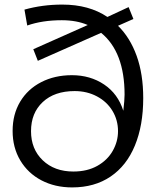

<svg xmlns="http://www.w3.org/2000/svg" viewBox="-20 -818 687 846"><path d="M611.1 -385.6Q611.1 -265.6 574.4 -176.7Q537.8 -87.8 467.2 -40Q396.7 7.8 297.8 7.8Q222.2 7.8 162.8 -23.3Q103.3 -54.4 69.4 -111.1Q35.6 -167.8 35.6 -241.1Q35.6 -314.4 68.9 -370Q102.2 -425.6 161.7 -456.1Q221.1 -486.7 296.7 -486.7Q377.8 -486.7 438.9 -445.6Q500 -404.4 523.3 -330Q528.9 -376.7 528.9 -401.1Q528.9 -588.9 425.6 -673.3L146.7 -550L126.7 -601.1L366.7 -707.8Q317.8 -728.9 252.2 -728.9Q166.7 -728.9 100 -705.6L87.8 -775.6Q166.7 -797.8 254.4 -797.8Q372.2 -797.8 453.3 -743.3L546.7 -786.7L567.8 -734.4L500 -704.4Q553.3 -652.2 582.2 -571.7Q611.1 -491.1 611.1 -385.6ZM500 -240Q500 -288.9 475.6 -329.4Q451.1 -370 407.2 -393.3Q363.3 -416.7 308.9 -416.7Q220 -416.7 168.3 -368.3Q116.7 -320 116.7 -240Q116.7 -161.1 168.3 -111.7Q220 -62.2 303.3 -62.2Q364.4 -62.2 408.9 -87.2Q453.3 -112.2 476.7 -153.3Q500 -194.4 500 -240Z"/></svg>

Font: Paperlogy 4 Regular
Style: Regular
Weight: 400
Designer: redesigned by Lee Juim, glyphs from Gmarket Sans & Montserrat
Foundry: PT&
Version: Version 1.001